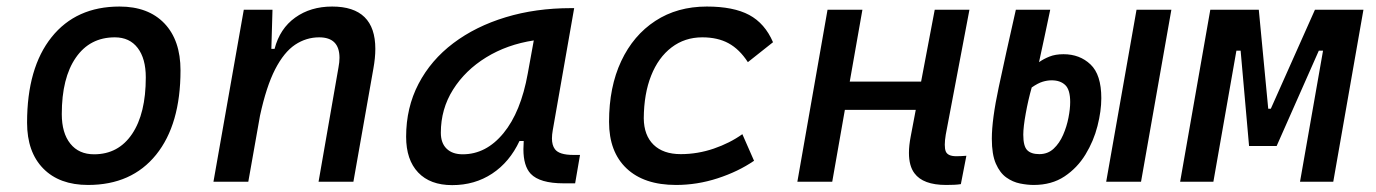

<svg xmlns="http://www.w3.org/2000/svg" viewBox="-20 -547 4142 578"><path d="M245.1 9.8Q158.7 9.8 110.1 -39.8Q61.5 -89.4 61.5 -177.7Q61.5 -342.8 135.3 -435.1Q209 -527.3 339.8 -527.3Q426.3 -527.3 474.9 -476.6Q523.4 -425.8 523.4 -335Q523.4 -172.4 450 -81.3Q376.5 9.8 245.1 9.8ZM263.2 -82.5Q336.4 -82.5 377.7 -143.8Q418.9 -205.1 418.9 -314Q418.9 -370.6 394.5 -402.6Q370.1 -434.6 325.7 -434.6Q250.5 -434.6 208.3 -373.5Q166 -312.5 166 -203.6Q166 -146.5 191.7 -114.5Q217.3 -82.5 263.2 -82.5Z M622.6 0 713.9 -517.6H800.3L796.9 -399.9H806.6Q822.3 -460.9 868.7 -494.1Q915 -527.3 980 -527.3Q1109.9 -527.3 1109.9 -399.9Q1109.9 -373 1104 -340.3L1043.9 0H939L999 -344.2Q1002 -359.9 1002 -373Q1002 -434.6 940.9 -434.6Q901.9 -434.6 868.4 -412.4Q835 -390.1 808.3 -338.4Q781.7 -286.6 762.7 -198.7L727.5 0Z M1341.3 10.3Q1274.9 10.3 1238.8 -27.8Q1202.6 -65.9 1202.6 -135.3Q1202.6 -223.1 1240 -294.7Q1277.3 -366.2 1344.7 -417Q1412.1 -467.8 1502.4 -495.1Q1592.8 -522.5 1698.7 -522.5H1708.5L1644 -154.8Q1641.6 -141.6 1641.6 -130.4Q1641.6 -109.9 1650.4 -98.1Q1663.1 -80.6 1706.1 -80.6H1726.1L1711.4 4.9H1676.8Q1605 4.9 1577.6 -23.9Q1555.7 -47.4 1555.7 -97.7Q1555.7 -109.4 1556.6 -122.6H1543.9Q1514.2 -59.1 1461.7 -24.4Q1409.2 10.3 1341.3 10.3ZM1373 -82.5Q1443.4 -82.5 1495.6 -146Q1547.9 -209.5 1568.8 -325.7L1586.9 -425.3Q1506.8 -413.1 1443.6 -374.3Q1380.4 -335.4 1343.8 -277.1Q1307.1 -218.8 1307.1 -147.5Q1307.1 -116.2 1324.5 -99.4Q1341.8 -82.5 1373 -82.5Z M2029.3 -83Q2080.1 -83 2128.7 -99.6Q2177.2 -116.2 2214.8 -143.1L2250 -63Q2202.1 -30.3 2140.6 -10.3Q2079.1 9.8 2015.1 9.8Q1918.9 9.8 1866.2 -40Q1813.5 -89.8 1813.5 -180.2Q1813.5 -285.2 1850.1 -363Q1886.7 -440.9 1952.9 -484.1Q2019 -527.3 2107.9 -527.3Q2188 -527.3 2235.4 -502Q2282.7 -476.6 2307.1 -419.9L2231.4 -359.9Q2206.1 -398.9 2173.3 -416.7Q2140.6 -434.6 2094.2 -434.6Q2041.5 -434.6 2001.7 -404.3Q1961.9 -374 1940.2 -319.3Q1918.5 -264.6 1918 -190.9Q1918.5 -139.6 1947.5 -111.3Q1976.6 -83 2029.3 -83Z M2380.4 0 2471.2 -517.6H2576.2L2538.1 -301.3H2752.9L2793.9 -517.6H2898.4L2827.1 -141.6Q2824.2 -124 2824.2 -111.3Q2824.2 -98.6 2827.1 -91.3Q2833 -76.7 2858.9 -76.7Q2872.6 -76.7 2889.2 -78.1L2872.6 7.3Q2863.3 8.8 2852.3 9.3Q2841.3 9.8 2828.1 9.8Q2758.8 9.8 2732.9 -25.4Q2716.3 -47.4 2716.3 -86.9Q2716.3 -108.9 2721.7 -136.7L2736.8 -216.3H2523.4L2485.4 0Z M3091.8 9.8Q3072.8 9.8 3050.8 5.4Q3028.8 1 3009.5 -12.7Q2990.2 -26.4 2978 -54.2Q2965.8 -82 2965.8 -129.4Q2965.8 -187 2986.6 -284.4Q3007.3 -381.8 3038.1 -517.6H3141.6Q3132.8 -478 3125 -439Q3116.7 -399.4 3107.9 -359.9Q3121.6 -369.6 3139.4 -376.7Q3157.2 -383.8 3181.6 -383.8Q3230.5 -383.8 3262.9 -353Q3295.4 -322.3 3295.4 -251.5Q3295.4 -212.9 3283.9 -167.7Q3272.5 -122.6 3247.8 -82Q3223.1 -41.5 3184.6 -15.9Q3146 9.8 3091.8 9.8ZM3310.1 0 3401.4 -517.6H3506.3L3415 0ZM3085.9 -283.7Q3075.2 -246.1 3067.9 -205.3Q3060.5 -164.6 3060.5 -141.6Q3060.5 -106.9 3072.3 -95Q3084 -83 3108.9 -83Q3134.3 -83 3151.9 -99.4Q3169.4 -115.7 3180.4 -140.9Q3191.4 -166 3196.5 -192.6Q3201.7 -219.2 3201.7 -239.7Q3201.7 -276.9 3186.8 -291Q3171.9 -305.2 3146 -305.2Q3132.8 -305.2 3118.9 -301Q3105 -296.9 3085.9 -283.7Z M3532.7 0 3623.5 -517.6H3769.5L3797.9 -219.7H3805.7L3938.5 -517.6H4084.5L3993.7 0H3893.6L3962.9 -394.5H3950.2L3823.2 -107.4H3740.2L3714.8 -394.5H3702.1L3632.8 0Z"/></svg>

Font: CaskaydiaCove NFP
Style: Italic
Weight: 400
Italic angle: -10°
Designer: Aaron Bell
Foundry: Saja Typeworks
Version: Version 2111.001; VTT 6.35;Nerd Fonts 3.1.1